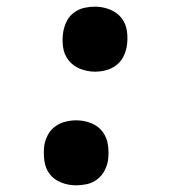

<svg xmlns="http://www.w3.org/2000/svg" viewBox="-20 -548 540 576"><path d="M208 8Q185 8 163.5 -0.5Q142 -9 129 -26Q116 -43 113 -66.5Q110 -90 113 -113Q116 -129 124 -144Q132 -159 146 -169Q160 -179 176.5 -183Q193 -187 209 -187Q232 -187 253.5 -178.5Q275 -170 288 -152.5Q301 -135 304 -112Q307 -89 304 -66Q301 -50 293 -35Q285 -20 271 -9.5Q257 1 240.5 4.5Q224 8 208 8ZM265 -333Q242 -333 220.5 -341.5Q199 -350 185.5 -367.5Q172 -385 169 -408Q166 -431 170 -454Q173 -470 180.5 -485Q188 -500 202.5 -510.5Q217 -521 233 -524.5Q249 -528 265 -528Q288 -528 309.5 -519.5Q331 -511 344.5 -494Q358 -477 361 -453.5Q364 -430 360 -407Q357 -391 349 -376Q341 -361 327 -351Q313 -341 297 -337Q281 -333 265 -333Z"/></svg>

Font: Iosevka Web
Style: Bold Italic
Weight: 700
Italic angle: -9°
Monospace: yes
Designer: Belleve Invis
Foundry: Belleve Invis
Version: Version 28.0.3; ttfautohint (v1.8.3)